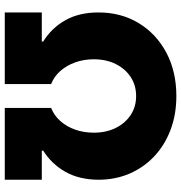

<svg xmlns="http://www.w3.org/2000/svg" viewBox="4 -772 777 825"><g transform="rotate(-90 392.5 -359.5)"><path d="M32.7 -325.2Q33.2 -408.2 66.9 -467.3Q100.6 -526.4 157.7 -562.5V-568.4H32.7V-727.5H341.3V-528.3Q308.6 -515.6 284.7 -488.5Q260.7 -461.4 247.8 -424.6Q234.9 -387.7 234.9 -344.7Q234.9 -292 255.1 -251Q275.4 -210 310.8 -186.5Q346.2 -163.1 392.1 -163.1Q438.5 -163.1 474.1 -186.5Q509.8 -210 530 -251Q550.3 -292 550.3 -344.7Q550.3 -387.7 537.1 -424.6Q523.9 -461.4 500.2 -488.5Q476.6 -515.6 443.8 -528.3V-727.5H751.5V-568.4H626.5V-562.5Q684.6 -526.4 718 -467.3Q751.5 -408.2 751.5 -325.2Q751.5 -227.5 705.6 -151.9Q659.7 -76.2 578.6 -33.2Q497.6 9.8 392.1 9.8Q313.5 9.8 247.8 -14.9Q182.1 -39.6 134 -84.5Q85.9 -129.4 59.3 -190.7Q32.7 -252 32.7 -325.2Z"/></g></svg>

Font: Inter 20pt Black
Style: Regular
Weight: 900
Version: Version 4.001;git-66647c0bb